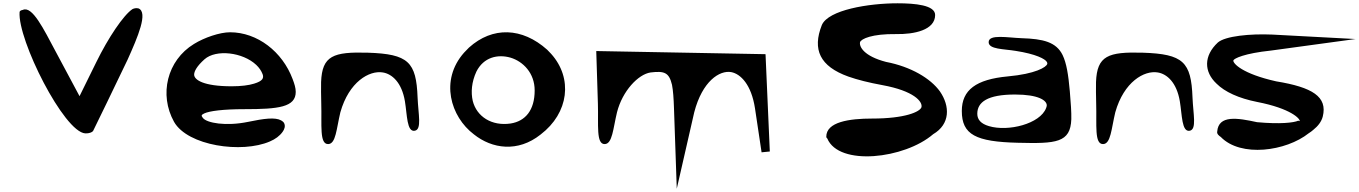

<svg xmlns="http://www.w3.org/2000/svg" viewBox="-20 -867 8252 1166"><path d="M99 -794C86 -626 369 -64 498 -57C521 -56 538 -63 545 -71C574 -131 671 -328 755 -505C817 -643 881 -792 821 -816C805 -820 792 -815 785 -812C730 -776 637 -637 565 -490L463 -283L317 -556C245 -691 176 -833 119 -807C101 -804 100 -797 99 -794Z M1619 -8C1652 -22 1678 -41 1696 -66C1707 -81 1715 -101 1705 -120C1701 -127 1694 -132 1687 -136C1651 -156 1583 -147 1487 -127C1352 -99 1235 -120 1212 -151C1201 -165 1202 -169 1220 -178C1252 -193 1335 -204 1464 -204C1671 -204 1776 -216 1776 -309C1776 -333 1768 -358 1757 -387C1695 -553 1543 -671 1377 -671C1315 -671 1221 -639 1158 -600C994 -500 945 -292 1037 -127C1120 19 1449 66 1619 -8ZM1536 -473C1554 -456 1567 -437 1575 -416C1583 -393 1576 -375 1523 -359C1491 -349 1444 -343 1387 -343C1216 -343 1159 -382 1159 -414C1159 -434 1176 -466 1222 -507C1292 -569 1454 -550 1536 -473Z M1931 -237C1935 -108 1919 9 1973 8C2020 7 2023 -85 2047 -185C2099 -370 2223 -441 2305 -427C2361 -418 2420 -366 2439 -252C2453 -169 2450 -64 2499 -73C2543 -81 2520 -174 2516 -275C2508 -491 2460 -539 2214 -547C2004 -553 1936 -529 1930 -369C1929 -332 1930 -288 1931 -237Z M2798 -547C2650 -380 2716 -158 2858 -51C2968 37 3125 60 3263 -50C3435 -181 3460 -392 3327 -540C3319 -548 3311 -557 3303 -565C3151 -701 2971 -707 2828 -578C2818 -568 2808 -558 2798 -547ZM2873 -432C2917 -520 3003 -539 3080 -517C3157 -494 3227 -423 3227 -318C3227 -197 3170 -131 3081 -117C2966 -100 2875 -159 2851 -254C2839 -307 2844 -369 2873 -432Z M3601 -557 3611 -237C3615 -109 3599 10 3653 8C3699 6 3703 -85 3727 -185C3760 -315 3856 -416 3931 -427C4015 -437 4043 -427 4061 -352C4068 -316 4071 -269 4073 -211L4090 279L4196 -185C4245 -374 4350 -442 4421 -429C4478 -418 4543 -353 4565 -209L4605 58L4655 53C4646 -144 4638 -341 4629 -538H4628Z M4971 -715C4912 -566 4959 -464 5132 -402C5189 -382 5257 -365 5339 -350C5530 -315 5584 -250 5576 -216C5567 -188 5477 -147 5276 -147C5139 -147 4997 -127 4998 -36C4998 -32 5000 -29 5004 -26C5075 144 5473 98 5647 -52C5751 -113 5750 -222 5688 -312C5631 -391 5512 -462 5361 -491C5226 -526 5197 -584 5203 -611C5210 -631 5275 -662 5422 -660C5531 -658 5659 -684 5659 -776C5659 -836 5537 -847 5431 -847C5255 -847 5011 -807 4971 -715Z M6162 0C6394 6 6481 0 6486 -143C6487 -186 6483 -241 6477 -312C6468 -414 6457 -483 6433 -533C6394 -612 6315 -631 6185 -635C6100 -638 5984 -661 5984 -611C5984 -567 6076 -570 6148 -558C6271 -539 6328 -509 6338 -490C6340 -486 6341 -482 6340 -479C6335 -459 6267 -418 6100 -403C5908 -385 5821 -321 5821 -193C5821 -49 5906 -6 6162 0ZM6144 -293C6287 -293 6337 -257 6337 -227C6337 -222 6335 -217 6333 -211C6297 -115 6103 -66 5986 -101C5938 -115 5915 -140 5915 -176C5915 -247 5977 -293 6144 -293Z M6637 -237C6641 -108 6625 9 6679 8C6726 7 6729 -85 6753 -185C6805 -370 6929 -441 7011 -427C7067 -418 7126 -366 7145 -252C7159 -169 7156 -64 7205 -73C7249 -81 7226 -174 7222 -275C7214 -491 7166 -539 6920 -547C6710 -553 6642 -529 6636 -369C6635 -332 6636 -288 6637 -237Z M7376 -609C7289 -528 7291 -431 7368 -359C7418 -309 7503 -270 7614 -248C7820 -208 7877 -145 7873 -131C7872 -132 7871 -132 7864 -134C7838 -122 7755 -112 7614 -125C7495 -151 7380 -170 7372 -68C7369 -54 7382 -43 7394 -35C7515 90 7790 52 7928 -58C7938 -64 7947 -71 7955 -78C7984 -101 8005 -128 8013 -159C8043 -280 7950 -337 7730 -373C7524 -419 7467 -482 7470 -500C7474 -512 7537 -543 7699 -560L8212 -630L7707 -657C7571 -663 7421 -648 7376 -609Z"/></svg>

Font: Venom Sans
Style: Bd
Weight: 700
Version: Version 1.001